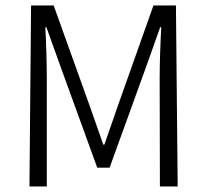

<svg xmlns="http://www.w3.org/2000/svg" viewBox="-20 -677 753 697"><path d="M86.9 0 92.8 -657.2H174.8L306.2 -291L355 -151.9H358.9L407.2 -291L537.1 -657.2H618.7L625 0H560.5L559.6 -390.6Q559.6 -432.6 561.3 -484.1Q563 -535.6 565.4 -578.1H561.5L509.8 -432.6L377.9 -68.4H333L200.7 -432.6L148.4 -578.1H144.5Q147 -535.6 148.4 -484.1Q149.9 -432.6 149.9 -390.6V0Z"/></svg>

Font: Varta Light Light
Style: Regular
Weight: 300
Version: Version 1.004